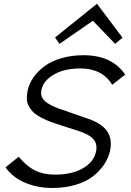

<svg xmlns="http://www.w3.org/2000/svg" viewBox="-20 -911 641 942"><path d="M519 -167Q510.3 -132.8 489.7 -102.3Q469.2 -71.8 435.8 -45.7Q402.3 -19.5 351.1 -4.2Q299.8 11.2 236.8 11.2Q164.6 11.2 103.8 -14.2Q43 -39.6 6.8 -89.8L71.8 -142.1Q110.4 -95.2 152.1 -74.7Q193.8 -54.2 250 -54.2Q332 -54.2 385.3 -84.5Q438.5 -114.7 450.2 -163.1Q460 -202.1 439 -227.3Q418 -252.4 357.9 -271Q351.1 -272.5 304.9 -287.6Q258.8 -302.7 254.9 -304.2Q228 -313 207.5 -321.8Q187 -330.6 168.5 -341.8Q149.9 -353 138.7 -365.5Q127.4 -377.9 119.4 -394Q111.3 -410.2 111.6 -428.7Q111.8 -447.3 116.2 -470.2Q124.5 -503.4 145.5 -533.2Q166.5 -563 199.7 -587.2Q232.9 -611.3 282.2 -625.7Q331.5 -640.1 390.1 -640.1Q529.8 -640.1 594.2 -544.9L530.8 -495.1Q481.4 -575.2 375 -575.2Q296.4 -575.2 245.4 -545.9Q194.3 -516.6 184.1 -473.1Q174.3 -436.5 203.4 -412.4Q232.4 -388.2 304.2 -366.2Q309.1 -364.7 348.9 -350.3Q388.7 -335.9 396 -334Q477.5 -308.6 505.4 -267.6Q533.2 -226.6 519 -167ZM457 -891.1 581.1 -726.1 544.9 -695.8 437 -808.1H434.1L272 -695.8L250 -727.1L454.1 -891.1Z"/></svg>

Font: Sinkin Sans 300 Light Italic
Style: Regular
Weight: 300
Italic angle: -112°
Designer: Keith Bates
Foundry: K-Type
Version: Sinkin Sans (version 1.0)  by Keith Bates   •   © 2014   www